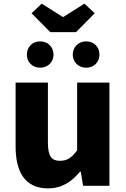

<svg xmlns="http://www.w3.org/2000/svg" viewBox="-20 -1024 694 1058"><path d="M244 14C321 14 374 -22 421 -78H425L438 0H583V-569H405V-196C375 -154 350 -138 310 -138C265 -138 244 -161 244 -239V-569H66V-217C66 -75 119 14 244 14ZM257 -847H399L502 -951L445 -1004L330 -931H325L210 -1004L154 -951ZM201 -651C244 -651 275 -682 275 -723C275 -765 244 -796 201 -796C158 -796 128 -765 128 -723C128 -682 158 -651 201 -651ZM455 -651C498 -651 528 -682 528 -723C528 -765 498 -796 455 -796C412 -796 381 -765 381 -723C381 -682 412 -651 455 -651Z"/></svg>

Font: Noto Sans CJK HK Black
Style: Regular
Weight: 900
Designer: Ryoko NISHIZUKA 西塚涼子 (kana, bopomofo & ideographs); Paul D. Hunt (Latin, Greek & Cyrillic); Sandoll Communications 산돌커뮤니
Foundry: Adobe
Version: Version 2.004;hotconv 1.0.118;makeotfexe 2.5.65603